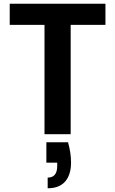

<svg xmlns="http://www.w3.org/2000/svg" viewBox="-20 -718 617 1027"><path d="M228 43H344Q360 101 360 151Q360 217 328.5 253Q297 289 235 289V232Q286 232 286 170V152H228ZM32 -585V-698H544V-585H358V0H218V-585Z"/></svg>

Font: SVN-Poppins SemiBold
Style: Regular
Weight: 600
Designer: Ninad Kale (Devanagari), Jonny Pinhorn (Latin)
Foundry: Indian Type Foundry
Version: Version 3.002 2017